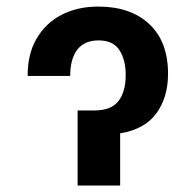

<svg xmlns="http://www.w3.org/2000/svg" viewBox="-20 -573 604 593"><path d="M65.4 -338.4Q64.9 -405.3 92.8 -453.4Q120.6 -501.5 169.9 -527.1Q219.2 -552.7 283.7 -552.7Q383.3 -552.7 441.2 -498.5Q499 -444.3 499 -345.2Q499 -272.5 463.1 -223.1Q427.2 -173.8 351.1 -161.1V0H219.7V-231.9H271.5Q323.2 -231.9 345.7 -260.7Q368.2 -289.6 368.2 -341.3Q368.2 -388.7 348.6 -418.5Q329.1 -448.2 284.2 -448.2Q240.7 -448.2 218.8 -419.7Q196.8 -391.1 196.8 -338.4Z"/></svg>

Font: Inter SemiBold
Style: Regular
Weight: 600
Designer: Rasmus Andersson
Foundry: rsms
Version: Version 4.001;git-9221beed3